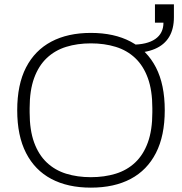

<svg xmlns="http://www.w3.org/2000/svg" viewBox="-20 -849 835 881"><path d="M397 12Q291 12 215.5 -28Q140 -68 99.5 -147Q59 -226 59 -343Q59 -461 99.5 -539.5Q140 -618 215.5 -658Q291 -698 397 -698Q504 -698 579.5 -658Q655 -618 695.5 -539.5Q736 -461 736 -343Q736 -226 695.5 -147Q655 -68 579.5 -28Q504 12 397 12ZM397 -36Q459 -36 511 -52Q563 -68 600.5 -103.5Q638 -139 658.5 -195.5Q679 -252 679 -333V-353Q679 -434 658.5 -490.5Q638 -547 600.5 -582.5Q563 -618 511 -634Q459 -650 397 -650Q335 -650 283.5 -634Q232 -618 194.5 -582.5Q157 -547 136.5 -490.5Q116 -434 116 -353V-333Q116 -252 136.5 -195.5Q157 -139 194.5 -103.5Q232 -68 283.5 -52Q335 -36 397 -36ZM584 -606V-644Q655 -644 692.5 -670Q730 -696 730 -745H691V-829H778V-770Q778 -716 756 -679.5Q734 -643 690.5 -624.5Q647 -606 584 -606Z"/></svg>

Font: Archivo SemiBold Thin
Style: Regular
Weight: 250
Version: Version 2.001